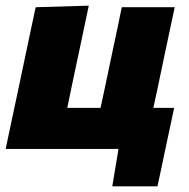

<svg xmlns="http://www.w3.org/2000/svg" viewBox="-27 -526 668 678"><path d="M369.5 132 391.5 0H-7Q4 -52.5 14.5 -102Q25 -151.5 38.5 -214.5L49 -264.5Q60 -317 68.5 -357.2Q77 -397.5 84.2 -431.5Q91.5 -465.5 99 -500.5L286.5 -506Q275 -452 263.8 -398.2Q252.5 -344.5 235.5 -265L225 -215Q217 -176.5 210.5 -145H328Q331.5 -160 335 -177.2Q338.5 -194.5 343 -214.5L353.5 -264.5Q364.5 -317 373 -357.2Q381.5 -397.5 388.8 -431.5Q396 -465.5 403 -500.5H590Q582.5 -465.5 575.2 -431.5Q568 -397.5 559.5 -357.2Q551 -317 540 -264.5L529.5 -214.5Q525 -194.5 521.5 -177.2Q518 -160 514.5 -145H588Q580.5 -110.5 572.5 -72.5Q564.5 -34.5 557 0Q550.5 32.5 543.2 66Q536 99.5 529 132Z"/></svg>

Font: Commissioner ExtraBold
Style: Italic
Weight: 800
Italic angle: -12°
Designer: Kostas Bartsokas
Foundry: Kostas Bartsokas
Version: Version 1.000; ttfautohint (v1.8.3)